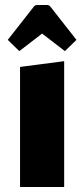

<svg xmlns="http://www.w3.org/2000/svg" viewBox="-20 -746 335 766"><path d="M60 -479 236 -502V0H60ZM57 -542 11 -587 113 -717Q119 -726 128 -726H168Q177 -726 183 -717L285 -587L239 -542L148 -612Z"/></svg>

Font: Changa
Style: Bold
Weight: 700
Designer: Eduardo Rodriguez Tunni
Foundry: Eduardo Rodriguez Tunni
Version: Version 3.002; ttfautohint (v1.8.2)